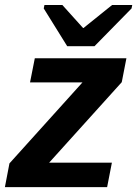

<svg xmlns="http://www.w3.org/2000/svg" viewBox="-25 -767 562 787"><path d="M433.6 -100.1 414.1 0H-4.9L13.7 -97.2L313 -429.2H98.1L117.7 -528.3H493.2L474.1 -430.2L176.3 -100.1ZM514.2 -732.4 362.3 -577.6H250.5L154.3 -732.4L157.2 -746.6H230.5L315.4 -652.3H317.4L434.6 -746.6H517.1Z"/></svg>

Font: Arimo
Style: Bold Italic
Weight: 700
Italic angle: -12°
Designer: Steve Matteson
Foundry: Monotype Imaging Inc.
Version: Version 1.33